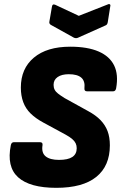

<svg xmlns="http://www.w3.org/2000/svg" viewBox="-20 -890 581 921"><path d="M250 11Q123 11 67 -39.5Q11 -90 32 -194Q35 -208 47 -208H171Q186 -208 184 -194Q178 -157 199 -140Q220 -123 263 -123Q306 -123 327 -137Q348 -151 348 -179Q348 -192 343 -202.5Q338 -213 326.5 -223Q315 -233 295 -244L188 -302Q151 -322 127 -345.5Q103 -369 91.5 -400Q80 -431 80 -470Q80 -561 142.5 -613.5Q205 -666 317 -666Q400 -666 453 -643Q506 -620 527.5 -576Q549 -532 537 -466Q534 -452 523 -452H397Q384 -452 385 -466Q389 -501 370 -517.5Q351 -534 310 -534Q276 -534 256.5 -520.5Q237 -507 237 -483Q237 -470 242 -460Q247 -450 258.5 -441Q270 -432 289 -420L403 -357Q440 -337 462.5 -313.5Q485 -290 496 -261Q507 -232 507 -193Q507 -94 442 -41.5Q377 11 250 11ZM495 -868Q502 -872 506.5 -869.5Q511 -867 509 -860L497 -784Q495 -771 486 -768L354 -709Q345 -705 335 -709L227 -769Q214 -775 217 -787L229 -857Q231 -873 245 -867L358 -814Z"/></svg>

Font: Sofia Sans Semi Condensed Black
Style: Italic
Weight: 900
Italic angle: -9°
Version: Version 4.100